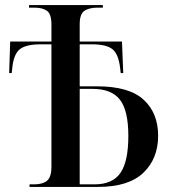

<svg xmlns="http://www.w3.org/2000/svg" viewBox="-20 -734 672 754"><path d="M96 0V-10H114Q147 -10 164.5 -24Q182 -38 182 -80V-560H140Q81 -560 57 -540Q33 -520 28 -465L26 -447H16L20 -571H182V-637Q182 -679 164.5 -691.5Q147 -704 115 -704H94V-714H384V-704H363Q330 -704 311.5 -691.5Q293 -679 293 -639V-571H459L464 -447H454L452 -465Q446 -520 422.5 -540Q399 -560 340 -560H293V-395H361Q487 -395 544 -342.5Q601 -290 601 -201Q601 -111 543 -55.5Q485 0 365 0ZM351 -10Q422 -10 453 -55Q484 -100 484 -200Q484 -300 451 -342.5Q418 -385 343 -385H293V-10Z"/></svg>

Font: Noto Serif Display SemiCondensed Medium
Style: Regular
Weight: 500
Width: 4
Designer: Monotype Design Team
Foundry: Monotype Imaging Inc.
Version: Version 2.009